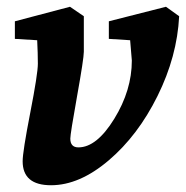

<svg xmlns="http://www.w3.org/2000/svg" viewBox="-20 -530 550 568"><path d="M47 -53Q47 -81 69.5 -196.5Q92 -312 92 -341.5Q92 -371 90 -411L24 -415V-467L187 -510L228 -482V-377Q228 -357 208 -245.5Q188 -134 188 -120Q188 -94 212 -94Q266 -94 318 -178.5Q370 -263 370 -351Q370 -353 365 -411L302 -415V-467L471 -510L510 -482Q504 -363 446 -246Q388 -129 301.5 -55.5Q215 18 131 18Q47 18 47 -53Z"/></svg>

Font: Andada
Style: Bold Italic
Weight: 700
Italic angle: -8.29999°
Designer: Carolina Giovagnoli
Foundry: Carolina Giovagnoli
Version: Version 1.003